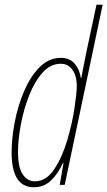

<svg xmlns="http://www.w3.org/2000/svg" viewBox="-20 -780 453 810"><path d="M127 -15Q96 -15 76 -44Q56 -73 56 -139Q56 -191 68 -255Q80 -319 103 -377.5Q126 -436 159.5 -473.5Q193 -511 236 -511Q268 -511 286 -485Q304 -459 304 -417Q304 -390 294.5 -325.5Q285 -261 264 -189.5Q243 -118 209 -66.5Q175 -15 127 -15ZM123 10Q165 10 194.5 -18Q224 -46 246 -93H248L232 0H253L413 -760H387L344 -558Q338 -531 333 -503Q328 -475 323 -451H321Q316 -487 295 -511.5Q274 -536 237 -536Q186 -536 147 -496.5Q108 -457 81.5 -395Q55 -333 42 -264Q29 -195 29 -137Q29 10 123 10Z"/></svg>

Font: Noto Sans Display Condensed Thin
Style: Italic
Weight: 250
Width: 3
Italic angle: -12°
Designer: Monotype Design Team
Foundry: Monotype Imaging Inc.
Version: Version 1.900